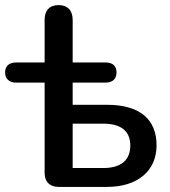

<svg xmlns="http://www.w3.org/2000/svg" viewBox="-21 -733 668 753"><path d="M209 0H399C520 0 593 -64 593 -163C593 -266 526 -322 399 -322H264V-409H393C421 -409 436 -424 436 -449C436 -474 421 -488 393 -488H264V-655C264 -692 244 -713 209 -713C173 -713 154 -692 154 -655V-488H42C15 -488 -1 -474 -1 -449C-1 -424 15 -409 42 -409H154V-55C154 -20 174 0 209 0ZM384 -74H264V-248H384C451 -248 490 -221 490 -162C490 -102 450 -74 384 -74Z"/></svg>

Font: SN Pro Medium
Style: Regular
Weight: 500
Designer: Tobias Whetton
Foundry: Supernotes
Version: Version 1.003;Glyphs 3.3 (3324)